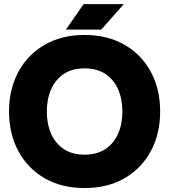

<svg xmlns="http://www.w3.org/2000/svg" viewBox="-20 -909 831 943"><path d="M24.4 -361.3Q24.4 -471.2 70.3 -556.2Q116.2 -641.1 199.7 -689.2Q283.2 -737.3 395.5 -737.3Q507.8 -737.3 591.3 -689.2Q674.8 -641.1 720.7 -556.2Q766.6 -471.2 766.6 -361.3Q766.6 -251.5 720.7 -166.5Q674.8 -81.5 591.3 -33.4Q507.8 14.6 395.5 14.6Q283.2 14.6 199.7 -33.4Q116.2 -81.5 70.3 -166.5Q24.4 -251.5 24.4 -361.3ZM210 -361.3Q210 -300.3 231 -252.4Q252 -204.6 293.2 -177Q334.5 -149.4 395.5 -149.4Q456.5 -149.4 497.8 -177Q539.1 -204.6 560.1 -252.4Q581.1 -300.3 581.1 -361.3Q581.1 -422.4 560.1 -470.2Q539.1 -518.1 497.8 -545.7Q456.5 -573.2 395.5 -573.2Q334.5 -573.2 293.2 -545.7Q252 -518.1 231 -470.2Q210 -422.4 210 -361.3ZM477.5 -763.7H303.7L390.6 -888.7H587.9Z"/></svg>

Font: Giphurs Black
Style: Regular
Weight: 900
Version: Version 0.920; ttfautohint (v1.8.4.7-5d5b)